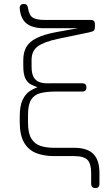

<svg xmlns="http://www.w3.org/2000/svg" viewBox="-20 -791 544 973"><path d="M80 -749Q79.5 -759.5 85 -765.2Q90.5 -771 101 -771Q111 -771 115.8 -765.8Q120.5 -760.5 122 -750Q127.5 -713.5 146 -701.8Q164.5 -690 205 -690H440Q461 -690 461 -669V-655Q461 -643 456.8 -637.2Q452.5 -631.5 432 -627L273 -594Q202.5 -579 171.2 -555.8Q140 -532.5 140 -488V-454Q140 -417.5 151 -399.2Q162 -381 180.2 -374.8Q198.5 -368.5 220 -368.8Q241.5 -369 262 -369H397Q418 -369 418 -348Q418 -327 397 -327H262Q215 -327 184 -318.8Q153 -310.5 137.5 -285.2Q122 -260 122 -209V-170Q122 -116 139 -88.5Q156 -61 185.5 -51.5Q215 -42 253 -42H355Q422 -42 453 -11Q484 20 484 86V141Q484 162 463 162Q442 162 442 141V87Q442 38 423.2 19Q404.5 0 355 0H253Q203 0 164 -15Q125 -30 102.5 -67.8Q80 -105.5 80 -173V-200Q80 -255.5 94.8 -285.5Q109.5 -315.5 130.5 -329Q151.5 -342.5 170 -349Q153 -355 136.5 -363.2Q120 -371.5 109 -392.5Q98 -413.5 98 -458V-488Q98 -525 113.2 -552.2Q128.5 -579.5 165.8 -598.2Q203 -617 269 -629L375 -648H202Q144.5 -648 114.2 -672.2Q84 -696.5 80 -749Z"/></svg>

Font: Jura Light Light
Style: Regular
Weight: 300
Version: Version 5.106